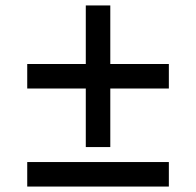

<svg xmlns="http://www.w3.org/2000/svg" viewBox="-20 -580 720 705"><path d="M80 15V105H600V15ZM80 -345V-255H295V-40H385V-255H600V-345H385V-560H295V-345Z"/></svg>

Font: Goli Medium
Style: Regular
Weight: 500
Designer: jaikishan Patel
Foundry: MagicType
Version: Version 1.000;Glyphs 3.2 (3242)